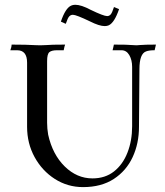

<svg xmlns="http://www.w3.org/2000/svg" viewBox="-20 -763 686 796"><path d="M324.2 12.7Q260.3 12.7 207.5 -21Q154.8 -54.7 123.5 -111.6Q92.3 -168.5 92.3 -237.3V-503.4Q92.3 -554.7 50.8 -554.7H22.9Q28.3 -569.3 28.3 -578.1Q89.8 -578.1 128.9 -575.7Q136.7 -575.2 147.5 -575.2Q163.1 -575.2 173.6 -576.2Q184.1 -577.1 200.9 -577.6Q217.8 -578.1 250 -578.1Q247.1 -571.3 244.1 -554.7H216.8Q194.3 -554.7 184.8 -546.9Q175.3 -539.1 175.3 -509.8V-254.4Q175.3 -229.5 179.7 -204.6Q197.8 -122.6 248.3 -73Q298.8 -23.4 363.3 -23.4Q416 -23.4 452.6 -52.2Q489.3 -81.1 508.5 -130.4Q527.8 -179.7 527.8 -239.7V-485.8Q527.8 -514.2 516.1 -534.4Q504.4 -554.7 483.4 -554.7H446.8Q448.2 -561.5 449.7 -566.9Q451.2 -572.3 452.1 -578.1Q509.3 -578.1 527.3 -576.2Q538.6 -575.2 546.4 -575.2Q552.7 -575.2 558.6 -576.2Q582 -578.1 626.5 -578.1L621.1 -554.7Q597.7 -554.7 585.4 -549.8Q558.1 -540 558.1 -476.6L556.2 -237.3Q556.2 -168 529.8 -111.3Q503.4 -54.7 451.7 -21Q399.9 12.7 324.2 12.7ZM414.1 -654.8Q391.6 -654.8 353 -674.3Q295.9 -701.7 282.2 -701.7Q273.4 -701.7 267.1 -695.1Q260.7 -688.5 252.9 -664.6Q250.5 -664.6 244.6 -668L232.4 -673.3Q251 -729 274.9 -739.7Q282.2 -743.2 292 -743.2Q316.9 -743.2 356 -722.2Q409.7 -696.3 424.3 -696.3Q432.6 -696.3 438.7 -702.9Q444.8 -709.5 452.6 -733.9L473.6 -725.1Q454.6 -669.4 431.2 -658.2Q423.8 -654.8 414.1 -654.8Z"/></svg>

Font: Quaaykop
Style: Regular
Weight: 400
Designer: Tup Wanders
Foundry: Free font, DO NOT SELL
Version: Version 1.00;July 31, 2023;FontCreator 11.5.0.2430 64-bit